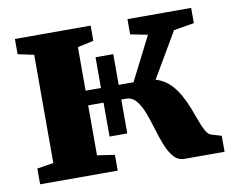

<svg xmlns="http://www.w3.org/2000/svg" viewBox="-65 -631 867 714"><g transform="rotate(-10 368.5 -274.0)"><path d="M31.5 0V-59.5L93.5 -69.5V-478L33 -491V-548.5H319V-491L258.5 -478V-313.5H439.5L523 -478L458 -491V-548.5H698.5V-491L621.5 -478L522 -308.5Q552 -299.5 572.8 -279.8Q593.5 -260 608 -234.5Q622.5 -209 633 -182Q643.5 -155 652 -131.2Q660.5 -107.5 669.5 -91.2Q678.5 -75 690.5 -71.5L728 -60.5V0H577Q552.5 0 536.2 -18.8Q520 -37.5 508.5 -66.8Q497 -96 487.2 -129Q477.5 -162 466.5 -191.2Q455.5 -220.5 440 -239.2Q424.5 -258 401.5 -258H258.5V-69.5L324.5 -59.5V0ZM316.5 -130V-429.5H383.5V-130Z"/></g></svg>

Font: Merriweather 36pt Black
Style: Regular
Weight: 900
Version: Version 2.100